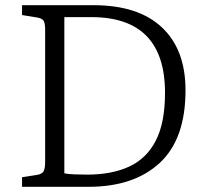

<svg xmlns="http://www.w3.org/2000/svg" viewBox="-20 -720 793 740"><path d="M65 0V-37L123 -46Q141 -49 147.5 -59Q154 -69 154 -97V-606Q154 -630 148 -640Q142 -650 120 -653L65 -662V-700H340Q513 -700 604 -614.5Q695 -529 695 -372Q695 -184 595.5 -92Q496 0 321 0ZM316 -47Q411 -47 478 -78Q545 -109 580.5 -178Q616 -247 616 -362Q616 -654 332 -654H228V-52Q241 -49 266.5 -48Q292 -47 316 -47Z"/></svg>

Font: Literata 12pt Light
Style: Regular
Weight: 300
Designer: Latin by Veronika Burian and Jose Scaglione. Greek by Irene Vlachou. Cyrillic by Vera Evstafieva.
Foundry: TypeTogether
Version: Version 3.002